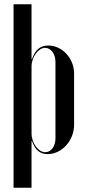

<svg xmlns="http://www.w3.org/2000/svg" viewBox="-20 -719 406 907"><path d="M44 168H129V-53H131C146 -10 169 9 205 9C272 9 330 -55 330 -129V-372C330 -443 274 -504 208 -504C171 -504 146 -484 131 -440H129V-699H44ZM129 -89V-406C129 -449 161 -493 193 -493C221 -493 242 -464 242 -426V-65C242 -28 221 0 194 0C161 0 129 -43 129 -89Z"/></svg>

Font: Moniqa SemBd Display
Style: Regular
Weight: 600
Designer: Rajesh Rajput
Foundry: Rajesh Rajput
Version: Version 1.000